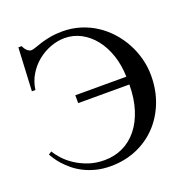

<svg xmlns="http://www.w3.org/2000/svg" viewBox="-124 -796 909 929"><g transform="rotate(-20 330.5 -331.5)"><path d="M624.5 -331.1Q624.5 -255.4 599.4 -191.7Q574.2 -127.9 529.8 -81.8Q485.4 -35.6 424.6 -10Q363.8 15.6 292 15.6Q250.5 15.6 216.1 6.6Q181.6 -2.4 154.1 -16.6Q126.5 -30.8 105.2 -48.6Q84 -66.4 68.6 -83.5Q53.2 -100.6 43.5 -115.7Q33.7 -130.9 28.8 -139.6L44.9 -149.9Q55.7 -130.9 76.2 -108.4Q96.7 -85.9 125.5 -66.9Q154.3 -47.9 191.4 -34.9Q228.5 -22 273.4 -22Q325.2 -22 368.7 -42.7Q412.1 -63.5 443.6 -102.8Q475.1 -142.1 492.7 -198.2Q510.3 -254.4 510.7 -325.2H247.1V-365.7H509.8Q508.3 -426.3 491 -477.3Q473.6 -528.3 444.3 -565.2Q415 -602.1 376 -622.8Q336.9 -643.6 292 -643.6Q255.9 -643.6 219.5 -630.1Q183.1 -616.7 152.6 -592Q122.1 -567.4 101.1 -532.7Q80.1 -498 74.2 -455.6H56.2L67.4 -677.7H84.5Q91.3 -661.6 101.8 -652.3Q112.3 -643.1 122.1 -643.1Q130.4 -643.1 144.8 -648.4Q159.2 -653.8 180.4 -660.4Q201.7 -667 230 -672.4Q258.3 -677.7 293.5 -677.7Q341.3 -677.7 384.8 -664.3Q428.2 -650.9 464.8 -627Q501.5 -603 531 -570.3Q560.5 -537.6 581.3 -499Q602.1 -460.4 613.3 -417.7Q624.5 -375 624.5 -331.1Z"/></g></svg>

Font: Doulos SIL CyrE
Style: Regular
Weight: 400
Designer: Walt Agee, Victor Gaultney, Peter Martin, Debbi Hosken, Becca Hirsbrunner
Foundry: SIL International
Version: Version 5.000